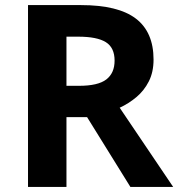

<svg xmlns="http://www.w3.org/2000/svg" viewBox="-20 -734 700 754"><path d="M298 -714Q444 -714 513.5 -661Q583 -608 583 -500Q583 -451 564.5 -414.5Q546 -378 515.5 -352.5Q485 -327 450 -311L660 0H492L322 -274H241V0H90V-714ZM287 -590H241V-397H290Q365 -397 397.5 -422Q430 -447 430 -496Q430 -547 395.5 -568.5Q361 -590 287 -590Z"/></svg>

Font: Noto Sans Sundanese
Style: Bold
Weight: 700
Version: Version 2.003